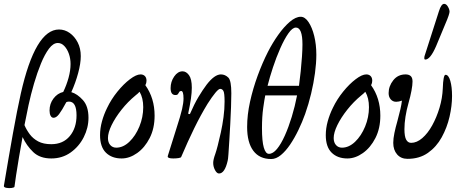

<svg xmlns="http://www.w3.org/2000/svg" viewBox="-27 -811 2391 996"><path d="M48 158Q47 162 33.5 164Q20 166 6.5 163.5Q-7 161 -7 154Q18 4 40 -118.5Q62 -241 81 -326Q156 -658 279 -658Q309 -658 334.5 -640Q360 -622 376 -591Q392 -560 392 -520Q392 -482 378.5 -432Q365 -382 343 -333Q374 -324 403 -292Q432 -260 432 -200Q432 -148 407.5 -99.5Q383 -51 339.5 -20Q296 11 239 11Q180 11 145.5 -22Q111 -55 90 -100Q80 -47 71.5 5Q63 57 56.5 98Q50 139 48 158ZM101 -167 100 -162Q110 -138 127 -115Q144 -92 171 -77.5Q198 -63 239 -63Q300 -63 335 -105Q370 -147 370 -213Q370 -284 331 -284Q323 -284 317 -281Q294 -238 279.5 -219Q265 -200 251 -200Q241 -200 235.5 -210.5Q230 -221 230 -238Q230 -273 250.5 -300Q271 -327 301 -334Q318 -369 328.5 -407Q339 -445 339 -479Q339 -507 330.5 -531.5Q322 -556 307 -572Q292 -588 273 -588Q249 -588 227 -558.5Q205 -529 185.5 -481.5Q166 -434 149.5 -377.5Q133 -321 121 -265.5Q109 -210 101 -167Z M604 11Q553 11 522.5 -19Q492 -49 492 -110Q492 -145 502 -181.5Q512 -218 529 -252Q550 -296 582 -335.5Q614 -375 647 -400Q680 -425 702 -425Q716 -425 724.5 -416.5Q733 -408 733 -392Q733 -380 727 -369Q775 -302 775 -211Q775 -145 749.5 -95Q724 -45 684.5 -17Q645 11 604 11ZM533 -95Q533 -72 545 -58.5Q557 -45 576 -45Q612 -45 644 -75.5Q676 -106 696 -154.5Q716 -203 716 -255Q716 -303 697 -335Q689 -326 676 -316Q636 -283 603.5 -242Q571 -201 552 -162Q533 -123 533 -95Z M1109 89Q1098 89 1088.5 71.5Q1079 54 1079 34Q1079 17 1090 -13Q1095 -27 1102.5 -56Q1110 -85 1118.5 -123.5Q1127 -162 1132.5 -203.5Q1138 -245 1138 -284Q1138 -328 1132 -339Q1126 -350 1115 -350Q1107 -350 1090 -329.5Q1073 -309 1050 -273Q1014 -214 980.5 -145.5Q947 -77 913 3Q912 7 899.5 9Q887 11 872 11Q843 11 843 1Q843 -2 844 -4L887 -141Q910 -212 917.5 -245Q925 -278 925 -300Q925 -339 913 -339Q906 -339 903 -334Q900 -329 896.5 -323.5Q893 -318 883 -318Q858 -318 858 -354Q858 -387 876.5 -414Q895 -441 920 -441Q939 -441 953.5 -421Q968 -401 968 -356Q968 -331 963.5 -299.5Q959 -268 949 -221L958 -219Q981 -272 1002.5 -308Q1024 -344 1045 -372Q1086 -425 1119 -425Q1141 -425 1158 -408Q1173 -392 1173 -327Q1173 -298 1171.5 -255.5Q1170 -213 1167.5 -167.5Q1165 -122 1162.5 -80.5Q1160 -39 1158 -11Q1156 17 1154 23Q1139 89 1109 89Z M1380 14Q1319 14 1287 -29Q1255 -72 1255 -152Q1255 -215 1270 -283Q1285 -351 1309.5 -418Q1334 -485 1363 -542Q1387 -589 1416.5 -630.5Q1446 -672 1476.5 -698Q1507 -724 1533 -724Q1555 -724 1573.5 -696.5Q1592 -669 1603 -624.5Q1614 -580 1614 -527Q1614 -484 1607 -432Q1600 -380 1587 -325.5Q1574 -271 1556 -220Q1541 -178 1521 -136.5Q1501 -95 1478 -61Q1455 -27 1430 -6.5Q1405 14 1380 14ZM1361 -366H1524Q1529 -402 1533 -441.5Q1537 -481 1539.5 -517.5Q1542 -554 1542 -580Q1542 -668 1508 -668Q1490 -668 1469 -638Q1448 -608 1427 -560.5Q1406 -513 1389 -461.5Q1372 -410 1361 -366ZM1368 -13Q1389 -13 1410 -38.5Q1431 -64 1450.5 -107.5Q1470 -151 1486.5 -205Q1503 -259 1514 -316H1349Q1345 -297 1338.5 -251.5Q1332 -206 1332 -146Q1332 -78 1341.5 -45.5Q1351 -13 1368 -13Z M1775 11Q1724 11 1693.5 -19Q1663 -49 1663 -110Q1663 -145 1673 -181.5Q1683 -218 1700 -252Q1721 -296 1753 -335.5Q1785 -375 1818 -400Q1851 -425 1873 -425Q1887 -425 1895.5 -416.5Q1904 -408 1904 -392Q1904 -380 1898 -369Q1946 -302 1946 -211Q1946 -145 1920.5 -95Q1895 -45 1855.5 -17Q1816 11 1775 11ZM1704 -95Q1704 -72 1716 -58.5Q1728 -45 1747 -45Q1783 -45 1815 -75.5Q1847 -106 1867 -154.5Q1887 -203 1887 -255Q1887 -303 1868 -335Q1860 -326 1847 -316Q1807 -283 1774.5 -242Q1742 -201 1723 -162Q1704 -123 1704 -95Z M2087 13Q2053 13 2033 -10Q2013 -33 2013 -70Q2013 -92 2019 -121Q2025 -150 2034 -181Q2044 -218 2050 -244Q2056 -270 2058 -289Q2042 -283 2028 -283Q2011 -283 2000 -295.5Q1989 -308 1989 -328Q1989 -364 2013 -394.5Q2037 -425 2077 -425Q2094 -425 2103.5 -416.5Q2113 -408 2113 -388Q2113 -370 2107.5 -340.5Q2102 -311 2092 -276Q2082 -241 2076.5 -206Q2071 -171 2071 -141Q2071 -103 2080 -86.5Q2089 -70 2106 -70Q2135 -70 2163.5 -94.5Q2192 -119 2215 -160.5Q2238 -202 2253 -252Q2268 -302 2270 -353Q2271 -386 2274.5 -404.5Q2278 -423 2284 -423Q2300 -423 2309 -391.5Q2318 -360 2318 -313Q2318 -262 2305 -205.5Q2292 -149 2264.5 -99Q2237 -49 2193 -18Q2149 13 2087 13ZM2179 -502Q2174 -502 2174 -510Q2174 -516 2175 -519L2250 -753Q2262 -791 2277 -791Q2288 -791 2296.5 -776.5Q2305 -762 2305 -750Q2305 -745 2300 -729.5Q2295 -714 2282 -684L2235 -571Q2205 -502 2179 -502Z"/></svg>

Font: Junicode Two Beta Condensed
Style: Italic
Weight: 400
Width: 3
Italic angle: -9°
Version: Version 1.053; ttfautohint (v1.8.4)